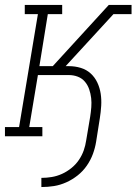

<svg xmlns="http://www.w3.org/2000/svg" viewBox="-22 -550 551 775"><path d="M145 205V168Q166 168 187 164.5Q208 161 228 152Q248 143 266 128.5Q284 114 296.5 95.5Q309 77 316 57Q323 37 326 16L342 -79Q345 -98 346.5 -117Q348 -136 346 -154Q344 -172 338 -189.5Q332 -207 320.5 -220.5Q309 -234 292 -240.5Q275 -247 256 -247H131L96 -37H149V0H-2V-37H55L131 -493H78V-530H229V-493H171L137 -283H191L417 -530H457L454 -514L457 -530H509V-493H436L243 -283H256Q281 -283 304 -276Q327 -269 344 -253.5Q361 -238 371 -216.5Q381 -195 384.5 -171.5Q388 -148 386.5 -123Q385 -98 381 -73L366 22Q362 47 353 71.5Q344 96 328.5 118.5Q313 141 291.5 158Q270 175 245.5 186Q221 197 196 201Q171 205 145 205Z"/></svg>

Font: Iosevka Slab XLtObl
Style: Regular
Weight: 200
Italic angle: -9°
Monospace: yes
Designer: Belleve Invis
Foundry: Belleve Invis
Version: Version 11.1.1; ttfautohint (v1.8.3)